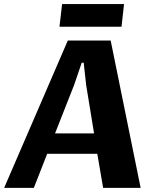

<svg xmlns="http://www.w3.org/2000/svg" viewBox="-25 -912 756 932"><path d="M447.3 -165.5H204.1L139.2 0H-4.9L304.2 -715.3H512.2L657.7 0H475.6ZM431.6 -264.6 393.1 -500 381.3 -607.4H371.6L335 -500Q311.5 -440.9 288.6 -382.3Q265.6 -323.7 242.2 -264.6ZM276.4 -892.1H577.1L564.9 -782.2H263.7Z"/></svg>

Font: Proza Libre
Style: Bold Italic
Weight: 700
Designer: Jasper de Waard
Foundry: Jasper de Waard
Version: Version 1.000; ttfautohint (v1.4.1.8-43bc)